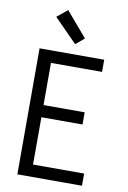

<svg xmlns="http://www.w3.org/2000/svg" viewBox="-104 -1041 734 1103"><g transform="rotate(10 262.5 -490.0)"><path d="M78 0V-735H455V-664H157V-418H397V-347H157V-71H455V0ZM275 -794 141 -930 202 -980 325 -836Z"/></g></svg>

Font: Iosevka Pride
Style: Regular
Weight: 400
Monospace: yes
Designer: Belleve Invis
Foundry: Belleve Invis
Version: Version 30.3.1; ttfautohint (v1.8.4)